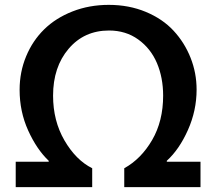

<svg xmlns="http://www.w3.org/2000/svg" viewBox="-20 -773 893 793"><path d="M44.9 -105H181.2V-108.9Q131.8 -155.8 96.4 -233.9Q61 -312 61 -401.9Q61 -475.6 87.9 -540.3Q114.7 -605 162.6 -651.9Q210.4 -698.7 279.5 -725.8Q348.6 -752.9 429.2 -752.9Q512.7 -752.9 582.3 -723.9Q651.9 -694.8 697 -646Q742.2 -597.2 767.1 -534.4Q792 -471.7 792 -402.8Q792 -316.4 756.3 -236.3Q720.7 -156.2 668.9 -108.9V-105H808.1V0H493.2V-78.1Q563 -116.7 608.4 -194.8Q653.8 -272.9 653.8 -377.9Q653.8 -452.1 628.2 -512.5Q602.5 -572.8 551 -609.9Q499.5 -647 430.2 -647Q327.6 -647 263.4 -571.5Q199.2 -496.1 199.2 -377.9Q199.2 -273.9 246.3 -192.9Q293.5 -111.8 360.8 -78.1V0H44.9Z"/></svg>

Font: Oakes Grotesk Bold
Style: Regular
Weight: 700
Designer: Samuel Oakes
Foundry: Samuel Oakes
Version: Version 1.000;PS 001.000;hotconv 1.0.88;makeotf.lib2.5.64775